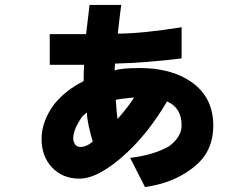

<svg xmlns="http://www.w3.org/2000/svg" viewBox="-20 -605 1002 776"><path d="M665 -15Q714 -53 714 -98Q714 -170 655 -195Q583 -72 493 12Q380 117 301 117Q233 117 190.5 72Q148 27 148 -43Q148 -116 200 -185Q247 -242 318 -277Q318 -317 320 -343H181V-467H328L342 -585H470Q468 -568 466 -554Q464 -540 463 -530Q457 -482 456 -469Q561 -470 714 -495V-369Q570 -351 445 -348L443 -320Q467 -330 547 -330Q674 -330 756 -272Q842 -210 842 -98Q842 -42 820.5 1.5Q799 45 752 79Q675 136 566 151L506 33Q602 22 665 -15ZM522 -211Q467 -206 448 -202Q452 -139 455 -124Q499 -174 522 -211ZM297 -110Q276 -74 276 -46Q276 -32 283.5 -21.5Q291 -11 304 -11Q330 -11 355 -33Q346 -61 339 -93.5Q332 -126 331 -150Q318 -140 313.5 -135Q309 -130 304.5 -122Q300 -114 297 -110Z"/></svg>

Font: Gmarket Sans TTF Bold
Style: Regular
Weight: 700
Designer: Creative Director : Sungho Lee; Art Director : Kiwoong Choi; Project Manager : Sori Yang, Jongwook Yoon; Font Designer :
Foundry: Sandoll Inc.
Version: Version 1.000;hotconv 1.0.109;makeotfexe 2.5.65596